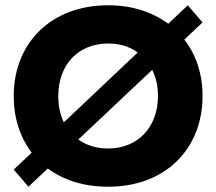

<svg xmlns="http://www.w3.org/2000/svg" viewBox="-20 -698 820 728"><path d="M88 10 161 -59C221 -15 298 10 390 10C608 10 748 -134 748 -334C748 -418 723 -491 679 -548L748 -613L692 -678L618 -608C558 -652 482 -678 390 -678C173 -678 32 -534 32 -334C32 -250 56 -178 100 -119L32 -55ZM390 -135C347 -135 309 -146 277 -169L557 -433C572 -404 579 -371 579 -334C579 -215 502 -135 390 -135ZM201 -334C201 -453 277 -533 390 -533C434 -533 471 -522 502 -499L222 -234C208 -263 201 -296 201 -334Z"/></svg>

Font: Celebes ExtraBold
Style: Regular
Weight: 800
Designer: Anugrah Pasau
Foundry: Lafontype
Version: Version 1.000